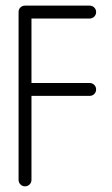

<svg xmlns="http://www.w3.org/2000/svg" viewBox="-20 -656 394 676"><path d="M45.4 -22.9V-613.8Q45.4 -623.5 52 -629.9Q58.6 -636.2 68.4 -636.2H295.4Q305.2 -636.2 311.8 -629.6Q318.4 -623 318.4 -613.5Q318.4 -604 311.8 -597.4Q305.2 -590.8 295.4 -590.8H90.8V-363.8H295.4Q305.2 -363.8 311.8 -357.2Q318.4 -350.6 318.4 -341.1Q318.4 -331.5 311.8 -325Q305.2 -318.4 295.4 -318.4H90.8V-22.9Q90.8 -13.2 84.2 -6.6Q77.6 0 68.1 0Q58.6 0 52 -6.6Q45.4 -13.2 45.4 -22.9Z"/></svg>

Font: OpenGost Type A TT
Style: Regular
Weight: 400
Version: Version 0.3